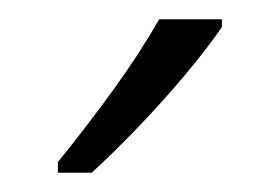

<svg xmlns="http://www.w3.org/2000/svg" viewBox="-20 -785 290 199"><path d="M210 -757Q195 -735 171.5 -707Q148 -679 122 -652Q96 -625 75 -606H40V-617Q70 -654 97.5 -692Q125 -730 145 -765H210Z"/></svg>

Font: Noto Sans Lao UI Cond Light
Style: Regular
Weight: 300
Width: 3
Designer: Monotype Design Team
Foundry: Monotype Imaging Inc.
Version: Version 2.000; ttfautohint (v1.8.4.7-5d5b)